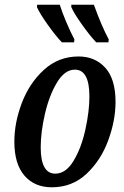

<svg xmlns="http://www.w3.org/2000/svg" viewBox="-20 -786 529 816"><path d="M41 -184Q41 -265 73 -349Q105 -433 167 -489.5Q229 -546 314 -546Q384 -546 427.5 -498Q471 -450 471 -353Q471 -274 440 -189.5Q409 -105 348 -47.5Q287 10 200 10Q127 10 84 -39.5Q41 -89 41 -184ZM360 -376Q360 -490 298 -490Q255 -490 222 -435Q189 -380 171 -302Q153 -224 153 -160Q153 -48 215 -48Q260 -48 293 -103Q326 -158 343 -236Q360 -314 360 -376ZM137 -756 138 -766H234Q244 -734 261.5 -692.5Q279 -651 296 -619L295 -606H243Q217 -633 182.5 -681.5Q148 -730 137 -756ZM283 -756V-766H379Q412 -674 442 -619L441 -606H389Q363 -633 328.5 -681.5Q294 -730 283 -756Z"/></svg>

Font: Noto Serif CondSemiBold
Style: Italic
Weight: 600
Width: 3
Italic angle: -12°
Designer: Monotype Design Team
Foundry: Monotype Imaging Inc.
Version: Version 1.001